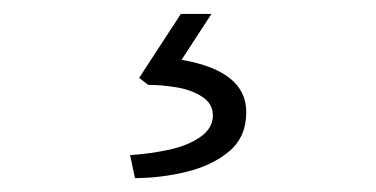

<svg xmlns="http://www.w3.org/2000/svg" viewBox="-20 -26 540 276"><path d="M174 230 167 197Q197 195 224 189Q251 183 268.5 170.5Q286 158 286 140Q286 123 270.5 113Q255 103 233.5 99.5Q212 96 193 96L180 86L240 -6H284L241 60Q334 76 334 135Q334 171 309.5 191.5Q285 212 248 221Q211 230 174 230Z"/></svg>

Font: Lexend Deca ExtraLight
Style: Regular
Weight: 200
Designer: Bonnie Shaver-Troup, Thomas Jockin
Foundry: Lexend
Version: Version 1.008; ttfautohint (v1.8.4.7-5d5b)